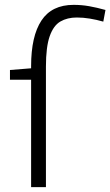

<svg xmlns="http://www.w3.org/2000/svg" viewBox="-20 -770 454 790"><path d="M169 -496V0H108V-442H21V-482L108 -489V-498Q108 -621 150.5 -685.5Q193 -750 283 -750Q316 -750 347 -744.5Q378 -739 414 -729L405 -681Q377 -689 349.5 -693.5Q322 -698 296 -698Q257 -698 228.5 -681.5Q200 -665 184.5 -621Q169 -577 169 -496Z"/></svg>

Font: Georama Light
Style: Regular
Weight: 300
Designer: Jean-Baptiste Levee
Foundry: Production Type
Version: Version 1.000